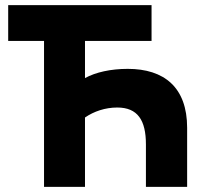

<svg xmlns="http://www.w3.org/2000/svg" viewBox="-20 -730 783 750"><path d="M550 0H711V-231C711 -389 621 -461 479 -461C413 -461 354 -448 312 -425V-570H572V-710H12V-570H152V0H312V-271C347 -295 391 -310 438 -310C518 -310 550 -260 550 -166Z"/></svg>

Font: Raleway
Style: ExtraBold
Weight: 800
Designer: Matt McInerney, Pablo Impallari, Rodrigo Fuenzalida
Foundry: Matt McInerney, Pablo Impallari, Rodrigo Fuenzalida
Version: Version 3.000